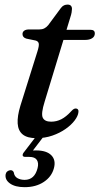

<svg xmlns="http://www.w3.org/2000/svg" viewBox="-20 -576 422 815"><path d="M131 -404 92 -412Q83.5 -414.5 79.5 -419.5Q75.5 -424.5 75.5 -431.5Q75.5 -440.5 82.8 -445.8Q90 -451 103 -451H147Q159 -451 168 -455.5Q177 -460 184.5 -469L238.5 -542Q245 -550.5 252 -553.5Q259 -556.5 267 -556.5Q276 -556.5 280.8 -551.8Q285.5 -547 285.5 -538Q285.5 -532.5 284 -523.5Q282.5 -514.5 278.5 -502.5L169.5 -144.5Q153.5 -93.5 161.5 -76.5Q169.5 -59.5 197 -59.5Q220 -59.5 240.2 -69.8Q260.5 -80 282.5 -104Q288.5 -110.5 292.8 -113Q297 -115.5 301.5 -115.5Q307.5 -115.5 310.8 -111.5Q314 -107.5 313 -100.5Q311.5 -84 297 -64.8Q282.5 -45.5 258.2 -28.5Q234 -11.5 202.5 -0.5Q171 10.5 134.5 10.5Q96 10.5 76.5 -5.2Q57 -21 55 -51.8Q53 -82.5 66.5 -127L138.5 -356.5Q146.5 -381.5 144.5 -391.2Q142.5 -401 131 -404ZM215.5 -406.5 229.5 -449.5H364.5Q382.5 -449.5 382.5 -434Q382.5 -421 371.2 -413.8Q360 -406.5 341 -406.5ZM139.5 -5.5H172L113.5 71L95 65Q103 63.5 112 63Q121 62.5 133 62.5Q177.5 62.5 197.8 83Q218 103.5 209 137.5Q199.5 174 166 196.2Q132.5 218.5 84.5 218.5Q44 218.5 22 202.5Q0 186.5 4 163.5Q5.5 156 11.2 151.5Q17 147 23.5 146.5Q29.5 146 33.2 148.8Q37 151.5 38.5 156Q41 173 54 180.2Q67 187.5 84.5 187.5Q127 187.5 139.5 137.5Q145 116 136.5 103Q128 90 104.5 90H88Q77 90 76.2 83.5Q75.5 77 82.5 69Z"/></svg>

Font: Fraunces
Style: Italic
Weight: 400
Italic angle: -16°
Version: Version 1.000;[b76b70a41]